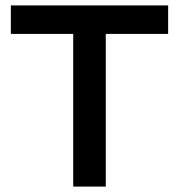

<svg xmlns="http://www.w3.org/2000/svg" viewBox="-20 -688 660 708"><path d="M600 -668V-563H370V0H250V-563H20V-668Z"/></svg>

Font: Madhuban Medium
Style: Regular
Weight: 500
Designer: jaikishan Patel
Foundry: MagicType
Version: Version 1.000